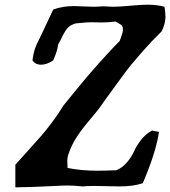

<svg xmlns="http://www.w3.org/2000/svg" viewBox="-20 -763 720 812"><path d="M623 -210.9 652.3 -205.1Q642.6 -136.7 605.5 -41L584 11.7Q544.9 25.4 484.4 25.4Q468.8 25.4 435.1 24.4Q401.4 23.4 381.8 23.4Q346.7 23.4 328.1 25.4Q293 21.5 263.7 21.5Q247.1 21.5 182.1 24.9Q117.2 28.3 44.9 29.3V-66.4Q65.4 -89.8 102.1 -129.9Q138.7 -169.9 156.2 -190.4Q173.8 -210.9 199.7 -245.1Q225.6 -279.3 248 -316.4Q260.7 -332 288.1 -365.7Q315.4 -399.4 325.7 -411.6Q335.9 -423.8 358.4 -450.2Q380.9 -476.6 396.5 -493.7Q412.1 -510.7 435.5 -536.6Q459 -562.5 486.3 -589.8Q488.3 -596.7 494.1 -612.3Q500 -627.9 500 -635.7Q500 -647.5 496.6 -652.8Q493.2 -658.2 482.4 -664.1Q471.7 -669.9 468.8 -671.9Q437.5 -668 408.2 -668Q400.4 -668 387.2 -668.5Q374 -668.9 367.2 -668.9Q345.7 -668.9 322.3 -666Q306.6 -665 300.8 -664.1Q294.9 -663.1 281.7 -656.7Q268.6 -650.4 257.8 -634.3Q247.1 -618.2 234.4 -589.8Q228.5 -581.1 226.6 -576.2Q224.6 -571.3 224.6 -567.4Q224.6 -563.5 220.2 -547.9Q215.8 -532.2 205.1 -507.8Q177.7 -489.3 153.3 -489.3Q129.9 -489.3 117.2 -507.8Q121.1 -537.1 127 -554.7Q132.8 -572.3 142.6 -590.8Q152.3 -609.4 158.2 -623Q161.1 -629.9 205.1 -722.7Q243.2 -737.3 293.9 -737.3Q306.6 -737.3 334.5 -735.8Q362.3 -734.4 377.9 -734.4Q390.6 -734.4 418 -736.3Q445.3 -734.4 458 -734.4Q483.4 -734.4 531.2 -738.8Q579.1 -743.2 602.5 -743.2Q643.6 -743.2 675.8 -734.4Q679.7 -710 679.7 -690.4Q679.7 -665 664.1 -630.9Q619.1 -586.9 582.5 -544.9Q545.9 -502.9 531.2 -484.9Q516.6 -466.8 474.6 -409.2Q432.6 -351.6 419.9 -334Q399.4 -302.7 364.3 -261.7Q329.1 -220.7 305.7 -185.5Q282.2 -150.4 267.6 -105.5Q264.6 -93.8 264.6 -85Q264.6 -81.1 265.1 -72.3Q265.6 -63.5 265.6 -58.6V-52.7Q323.2 -41 392.6 -41Q418 -41 472.7 -43Q499 -54.7 518.1 -77.6Q537.1 -100.6 546.9 -123Q556.6 -145.5 576.2 -170.9Q595.7 -196.3 623 -210.9Z"/></svg>

Font: Essays1743
Style: Italic
Weight: 500
Italic angle: -10°
Designer: Based on the typeface in a 1743 English translation of the essays of Montaigne.  PostScript/TrueType font designed by Jo
Version: Version 002.100